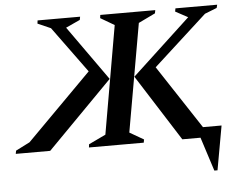

<svg xmlns="http://www.w3.org/2000/svg" viewBox="-98 -728 1211 967"><g transform="rotate(-5 507.5 -244.5)"><path d="M328 0 330 -16 416 -57 511 -603 441 -644 443 -660H721L718 -644L633 -603L537 -57L608 -16L605 0ZM800 0 587 -335 883 -610 820 -644 823 -660H1034L1030 -644L969 -620L698 -373L909 -52H1003L963 171H947L892 0ZM132 0H-42L-39 -16L32 -52L360 -382L190 -615L124 -644L126 -660H341L338 -644L266 -611L462 -335Z"/></g></svg>

Font: Spectral SemiBold
Style: Italic
Weight: 600
Italic angle: -10°
Designer: Jean-Baptiste Levee
Foundry: Production Type
Version: Version 2.001